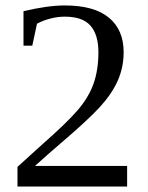

<svg xmlns="http://www.w3.org/2000/svg" viewBox="-20 -682 540 702"><path d="M444.8 0H43.9V-71.8L134.8 -154.3Q222.2 -231 263.2 -278.3Q304.2 -325.7 322 -376Q339.8 -426.3 339.8 -491.2Q339.8 -554.7 311 -587.9Q282.2 -621.1 216.8 -621.1Q190.9 -621.1 163.6 -614Q136.2 -606.9 115.2 -595.2L98.1 -515.1H65.9V-641.1Q154.8 -662.1 216.8 -662.1Q324.2 -662.1 378.2 -617.4Q432.1 -572.8 432.1 -491.2Q432.1 -436.5 410.9 -387.9Q389.6 -339.4 345.7 -291.3Q301.8 -243.2 200.2 -156.7Q156.7 -119.6 107.9 -75.2H444.8Z"/></svg>

Font: Tinos
Style: Regular
Weight: 400
Designer: Steve Matteson
Foundry: Monotype Imaging Inc.
Version: Version 1.23